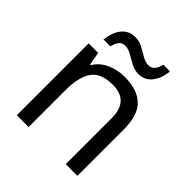

<svg xmlns="http://www.w3.org/2000/svg" viewBox="-198 -874 1013 1013"><g transform="rotate(45 309.0 -367.5)"><path d="M343 -546Q439 -546 488 -499.5Q537 -453 537 -349V0H450V-343Q450 -472 330 -472Q241 -472 207 -422Q173 -372 173 -278V0H85V-536H156L169 -463H174Q200 -505 246 -525.5Q292 -546 343 -546ZM126 -606Q132 -665 160.5 -699.5Q189 -734 236 -734Q266 -734 292.5 -719.5Q319 -705 343 -691Q367 -677 388 -677Q411 -677 423.5 -691.5Q436 -706 443 -735H493Q487 -677 459 -642Q431 -607 384 -607Q356 -607 329.5 -621Q303 -635 278.5 -649.5Q254 -664 232 -664Q208 -664 196 -649.5Q184 -635 177 -606Z"/></g></svg>

Font: Noto Sans Myanmar UI
Style: Regular
Weight: 400
Designer: Monotype Design Team
Foundry: Monotype Imaging Inc.
Version: Version 2.103; ttfautohint (v1.8.4.7-5d5b)